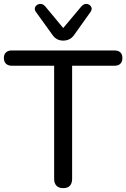

<svg xmlns="http://www.w3.org/2000/svg" viewBox="-23 -966 653 993"><path d="M304 7Q281 7 269 -5.5Q257 -18 257 -41V-626H38Q19 -626 8 -636.5Q-3 -647 -3 -666Q-3 -685 8 -695Q19 -705 38 -705H569Q589 -705 599.5 -695Q610 -685 610 -666Q610 -647 599.5 -636.5Q589 -626 569 -626H350V-41Q350 -18 338.5 -5.5Q327 7 304 7ZM304 -756Q287 -756 273 -763Q259 -770 248 -786L163 -904Q155 -915 157.5 -925Q160 -935 169.5 -941Q179 -947 190 -945.5Q201 -944 211 -933L304 -821L398 -933Q408 -944 419 -945.5Q430 -947 439 -941Q448 -935 450.5 -925.5Q453 -916 445 -904L361 -786Q350 -770 335.5 -763Q321 -756 304 -756Z"/></svg>

Font: Nunito ExtraLight Medium
Style: Regular
Weight: 500
Version: Version 3.602